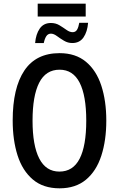

<svg xmlns="http://www.w3.org/2000/svg" viewBox="-20 -1014 646 1044"><path d="M558 -358Q558 -251 531 -167.5Q504 -84 447.5 -37Q391 10 304 10Q215 10 158.5 -38Q102 -86 75.5 -169Q49 -252 49 -359Q49 -536 112.5 -630.5Q176 -725 304 -725Q391 -725 447.5 -678Q504 -631 531 -548Q558 -465 558 -358ZM157 -358Q157 -223 193.5 -152Q230 -81 303 -81Q377 -81 413 -151Q449 -221 449 -358Q449 -494 413 -564.5Q377 -635 304 -635Q229 -635 193 -564Q157 -493 157 -358ZM185 -924V-994H446V-924ZM171 -780Q175 -828 196 -858.5Q217 -889 257 -889Q283 -889 303.5 -876.5Q324 -864 341.5 -851.5Q359 -839 375 -839Q391 -839 399 -852.5Q407 -866 411 -890H459Q455 -841 434 -810.5Q413 -780 373 -780Q349 -780 328 -792.5Q307 -805 289.5 -818Q272 -831 257 -831Q241 -831 232 -817.5Q223 -804 218 -780Z"/></svg>

Font: Avrile Sans Condensed Medium
Style: Regular
Weight: 500
Width: 3
Designer: Monotype Design Team
Foundry: Monotype Imaging Inc.
Version: Version 2.001;September 10, 2019;FontCreator 11.5.0.2425 64-